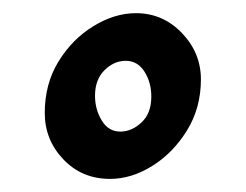

<svg xmlns="http://www.w3.org/2000/svg" viewBox="-20 -607 375 293"><path d="M286.6 -485.8Q286.6 -442.4 265.4 -408Q244.1 -373.5 212.4 -353.8Q180.7 -334 147.9 -334Q105 -334 76.7 -363.8Q48.3 -393.6 48.3 -434.6Q48.3 -479 69.3 -513.2Q90.3 -547.4 122.6 -567.1Q154.8 -586.9 187.5 -586.9Q228.5 -586.9 257.6 -556.6Q286.6 -526.4 286.6 -485.8ZM210.9 -459.5Q210.9 -481.4 200.4 -497.8Q189.9 -514.2 171.9 -514.2Q153.8 -514.2 139.4 -499.8Q125 -485.4 125 -460.9Q125 -439.9 135.3 -423.1Q145.5 -406.2 163.6 -406.2Q181.2 -406.2 196 -420.2Q210.9 -434.1 210.9 -459.5Z"/></svg>

Font: Namdhinggo ExtraBold
Style: Regular
Weight: 800
Designer: Victor Gaultney
Foundry: SIL International
Version: Version 3.001